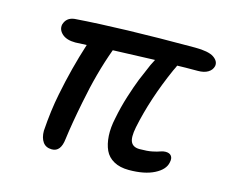

<svg xmlns="http://www.w3.org/2000/svg" viewBox="-78 -604 857 722"><g transform="rotate(15 350.0 -243.5)"><path d="M176.8 11.2Q153.3 11.2 141.6 -5.1Q129.9 -21.5 129.9 -48.8Q135.3 -129.4 148.9 -195.8Q169.9 -301.8 202.1 -401.9Q168 -399.9 158.2 -399.9Q124 -399.9 106.4 -415.8Q88.9 -431.6 92.8 -452.1Q101.1 -481.4 132.8 -484.9Q309.1 -498 598.1 -498Q650.4 -498 671.4 -483.9Q692.4 -469.7 689 -450.2Q685.1 -434.1 669.9 -425Q654.8 -416 630.9 -416Q575.7 -416 550.8 -415Q549.8 -413.1 546.6 -405.5Q543.5 -397.9 541 -394Q484.9 -267.6 460.9 -150.9Q452.6 -109.4 461.4 -92.3Q470.2 -75.2 495.1 -75.2Q525.4 -75.2 544.2 -79.1Q563 -83 573 -86.9Q583 -90.8 592.8 -90.8Q608.4 -90.8 615.2 -81.8Q622.1 -72.8 618.2 -56.2Q612.8 -27.3 575 -8.1Q537.1 11.2 476.1 11.2Q441.4 11.2 417.7 -2Q394 -15.1 383.3 -38.3Q372.6 -61.5 370.6 -93.5Q368.7 -125.5 377 -163.1Q385.7 -208.5 400.1 -253.9Q414.6 -299.3 425.5 -326.4Q436.5 -353.5 453.1 -391.1Q462.9 -410.6 464.8 -414.1Q369.1 -411.1 301.8 -408.2Q265.6 -310.1 242.2 -189Q225.1 -103.5 216.8 -40Q211.4 11.2 176.8 11.2Z"/></g></svg>

Font: Shantell Sans Normal
Style: Italic
Weight: 400
Italic angle: -11.31°
Designer: Stephen Nixon, Anya Danilova, Shantell Martin
Foundry: Arrow Type
Version: Version 1.006;[559af2be0]